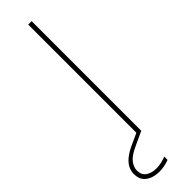

<svg xmlns="http://www.w3.org/2000/svg" viewBox="-350 -689 867 867"><g transform="rotate(-45 83.5 -255.5)"><path d="M110 -16 117 0 46 33Q7 51 -8.5 71.5Q-24 92 -24 113Q-24 142 -4 155.5Q16 169 45 169Q60 169 76 165.5Q92 162 108 156V177Q92 183 76 186Q60 189 45 189Q20 189 -0.5 181Q-21 173 -33 157Q-45 141 -45 115Q-45 96 -36.5 78.5Q-28 61 -8.5 45Q11 29 42 15ZM95 -700H117V0H95Z"/></g></svg>

Font: Albert Sans Thin
Style: Regular
Weight: 250
Designer: Andreas Rasmussen
Foundry: a.Foundry
Version: Version 1.025